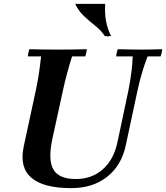

<svg xmlns="http://www.w3.org/2000/svg" viewBox="-20 -956 857 991"><path d="M348 15Q205 15 142.5 -38Q80 -91 102 -198L165 -490Q175 -537 181 -578Q187 -619 192 -665H124Q124 -673 126.5 -684Q129 -695 132 -702Q166 -701 205.5 -700.5Q245 -700 279 -700Q314 -700 353.5 -700.5Q393 -701 428 -702Q428 -695 425.5 -684Q423 -673 420 -665H352Q338 -621 326.5 -578.5Q315 -536 305 -490L250 -238Q227 -129 256 -80.5Q285 -32 371 -32Q454 -32 510.5 -82Q567 -132 586 -221L643 -490Q648 -516 652 -540Q656 -564 659.5 -593.5Q663 -623 665 -665H580Q580 -673 582.5 -684Q585 -695 588 -702Q628 -701 660.5 -700.5Q693 -700 712 -700Q729 -700 755.5 -700.5Q782 -701 817 -702Q817 -695 814.5 -684Q812 -673 809 -665H742Q727 -626 718 -597Q709 -568 702.5 -543Q696 -518 690 -490L629 -205Q607 -102 533 -43.5Q459 15 348 15ZM368 -936H523Q520 -885 527.5 -846Q535 -807 553 -770Q537 -767 521 -770Q501 -800 471.5 -823Q442 -846 413.5 -873Q385 -900 368 -936Z"/></svg>

Font: Poltawski Nowy SemiBold
Style: Italic
Weight: 600
Italic angle: -12°
Version: Version 1.001;gftools[0.9.25]